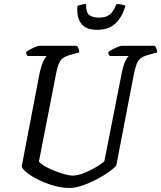

<svg xmlns="http://www.w3.org/2000/svg" viewBox="-20 -931 798 951"><path d="M324.9 0Q293 0 259.8 -7.9Q226.6 -15.8 196 -28.9Q165.3 -42.1 140.9 -56.7Q116.5 -71.4 102.3 -85.2Q88.1 -99 87.9 -109L177 -573Q184.8 -607.5 194.9 -628.4Q205.1 -649.4 211.9 -653.6H116.8Q115 -655.6 112.2 -660.5Q109.3 -665.4 109.3 -672.4Q115.8 -678.9 129.1 -686.1Q142.4 -693.2 155.6 -698.6Q168.9 -704 174.9 -704H361Q364.5 -700.2 368.6 -691.7Q372.7 -683.1 372.5 -671.4L325.6 -658.4Q295.1 -650.1 281.4 -633.5Q267.8 -616.8 259 -572.1L172.8 -131.3Q178.5 -122 198.2 -110Q217.9 -98 244.8 -87Q271.7 -76 297.2 -68.7Q322.7 -61.3 339.9 -61.3Q364.4 -61.3 396.5 -74Q428.6 -86.8 457 -104Q485.4 -121.1 496.8 -132.1L583.7 -573Q591.7 -610.3 601.4 -629.8Q611 -649.4 617.8 -653.6H523.8Q522 -655.6 519.1 -660.5Q516.2 -665.4 516.2 -672.4Q523.2 -679.1 536.9 -686.3Q550.5 -693.5 563.7 -698.7Q576.9 -704 581.6 -704H747.5Q750.3 -700 754.3 -691.8Q758.3 -683.6 758.3 -671.4L709.4 -657.4Q688.5 -651.6 676.3 -641.8Q664 -632 657 -614.2Q650 -596.3 643 -563.3L556.1 -111.6Q545.7 -98.4 519.1 -79.3Q492.5 -60.3 457.7 -42.1Q422.9 -23.9 387.8 -11.9Q352.7 0 324.9 0ZM460.9 -783.2Q403.9 -783.2 381.3 -815.4Q358.7 -847.5 363.5 -901.9Q368.5 -903.9 381 -907.4Q393.6 -910.9 406.4 -910.9Q405.4 -868.1 423 -855.9Q440.5 -843.7 469.5 -843.7Q502.1 -843.7 521.5 -857.2Q540.9 -870.6 556.9 -910.9Q573.1 -910.9 585.3 -907.9Q597.5 -904.9 601.5 -902Q585.5 -847.5 552.4 -815.4Q519.3 -783.2 460.9 -783.2Z"/></svg>

Font: Texturina Medium
Style: Italic
Weight: 500
Italic angle: -11°
Designer: Guillermo Torres Carreño
Foundry: Omnibus-Type
Version: Version 1.002